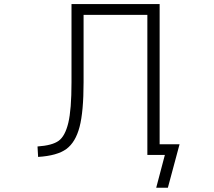

<svg xmlns="http://www.w3.org/2000/svg" viewBox="-20 -751 1040 932"><path d="M754.9 -50.8H851.6L794.9 160.2H738.3L780.3 1H750H724.6H695.3V-678.7H385.7V-351.6Q385.7 -209 366.2 -134.8Q346.7 -60.5 302.2 -27.8Q257.8 4.9 165 10.7L162.1 -40Q233.4 -44.9 264.6 -67.4Q295.9 -89.8 311.5 -154.3Q327.1 -218.8 327.1 -351.6V-731.4H754.9Z"/></svg>

Font: Gen Shin Gothic Monospace Light
Style: Regular
Weight: 300
Designer: [Source Han Sans]
Ryoko NISHIZUKA  (kana & ideographs); Paul D. Hunt (Latin, Greek & Cyrillic); Wenlong ZHANG  (bopomofo
Version: Version 1.002.20150607